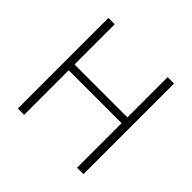

<svg xmlns="http://www.w3.org/2000/svg" viewBox="-175 -892 1070 1070"><g transform="rotate(45 359.5 -357.0)"><path d="M618.2 0H567.9V-351.1H150.9V0H101.1V-713.9H150.9V-397H567.9V-713.9H618.2Z"/></g></svg>

Font: CAA NEO Sans Light
Style: Regular
Weight: 300
Version: Version 1.10